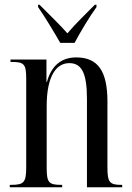

<svg xmlns="http://www.w3.org/2000/svg" viewBox="-20 -786 555 806"><path d="M233 -606H293C317 -651 357 -718 385 -756V-766H378C340 -727 298 -688 263 -646C227 -687 183 -728 146 -766H140V-756C167 -718 207 -651 233 -606ZM21 0H241V-10H236C185 -10 176 -20 176 -81V-341C176 -468 217 -521 271 -521C326 -521 345 -473 345 -370V0H493V-10H489C440 -10 431 -21 431 -83V-360C431 -489 390 -545 300 -545C232 -545 194 -504 177 -442H175V-536H24V-526H29C81 -526 90 -517 90 -456V-83C90 -20 80 -10 27 -10H21Z"/></svg>

Font: Noto Serif Display ExtraCondensed
Style: Regular
Weight: 400
Width: 2
Designer: Monotype Design Team
Foundry: Monotype Imaging Inc.
Version: Version 2.009